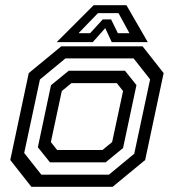

<svg xmlns="http://www.w3.org/2000/svg" viewBox="-20 -718 668 738"><path d="M100.5 0 19.5 -103 90.5 -437 215.5 -540H528L609 -437L538 -103L413 0ZM139 -46.5H398.5L496 -127L557 -413L493.5 -493.5H231.5L133.5 -412.5L73 -130ZM172 -94 125.5 -152 176 -390.5 244 -446H460.5L504.5 -391L453 -149L386 -94ZM199.5 -141.5H374L411 -172L453 -368L429 -398.5H254.5L217.5 -368L175.5 -172ZM340 -698H466L548 -556H409.5L384.5 -610L336.5 -556H198ZM356.5 -667.5 282 -590.5H326.5L375 -643.5H407L433 -590.5H477.5L435.5 -667.5Z"/></svg>

Font: Tourney Medium
Style: Italic
Weight: 500
Italic angle: -12°
Version: Version 1.015